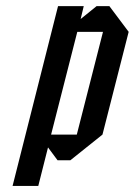

<svg xmlns="http://www.w3.org/2000/svg" viewBox="-20 -520 438 623"><path d="M230.8 -416.7 145.8 -83.3H229.2L314.2 -416.7ZM168.3 -500H251.7L241.7 -458.3L293.3 -500H335L397.5 -416.7L312.5 -83.3L208.3 0H166.7L135.8 -41.7L104.2 83.3H20.8Z"/></svg>

Font: Yulong
Style: Italic
Weight: 400
Italic angle: -14.25°
Designer: GGBotNet
Foundry: f0n7.com
Version: 1.00